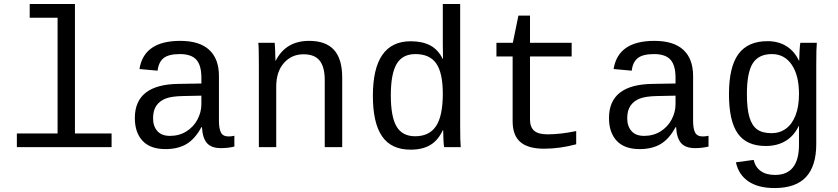

<svg xmlns="http://www.w3.org/2000/svg" viewBox="-20 -745 4241 972"><path d="M359.4 -69.3H544.9V0H65.4V-69.3H271.5V-655.3H130.4V-724.6H359.4Z M1137.7 -54.2Q1150.4 -54.2 1166.5 -57.6V-2.9Q1133.3 4.9 1098.6 4.9Q1049.8 4.9 1027.6 -20.8Q1005.4 -46.4 1002.4 -101.1H999.5Q967.8 -42 924.6 -16.1Q881.3 9.8 817.9 9.8Q740.7 9.8 701.7 -32.2Q662.6 -74.2 662.6 -147.5Q662.6 -317.9 884.3 -320.3L999.5 -322.3V-351.1Q999.5 -415 973.6 -443.1Q947.8 -471.2 891.1 -471.2Q833.5 -471.2 808.1 -450.7Q782.7 -430.2 777.8 -387.2L686 -395.5Q708.5 -538.1 892.6 -538.1Q990.2 -538.1 1039.3 -492.4Q1088.4 -446.8 1088.4 -360.4V-132.8Q1088.4 -93.8 1098.6 -74Q1108.9 -54.2 1137.7 -54.2ZM840.3 -57.1Q887.2 -57.1 923.3 -79.6Q959.5 -102.1 979.5 -139.6Q999.5 -177.2 999.5 -217.3V-260.7L906.7 -258.8Q849.1 -257.8 818.8 -246.1Q788.6 -234.4 771.7 -210.2Q754.9 -186 754.9 -146Q754.9 -106 776.6 -81.5Q798.3 -57.1 840.3 -57.1Z M1624 0V-339.4Q1624 -405.8 1598.4 -438Q1572.8 -470.2 1516.6 -470.2Q1456.1 -470.2 1417.2 -426Q1378.4 -381.8 1378.4 -306.2V0H1290.5V-415.5Q1290.5 -507.8 1287.6 -528.3H1370.6Q1371.1 -525.9 1371.6 -515.1Q1372.1 -504.4 1372.8 -490.5Q1373.5 -476.6 1374.5 -438H1376Q1427.2 -538.1 1544.9 -538.1Q1629.4 -538.1 1670.9 -492.4Q1712.4 -446.8 1712.4 -352.1V0Z M2221.2 -85Q2197.3 -33.7 2157.7 -10.5Q2118.2 12.7 2059.1 12.7Q1960.4 12.7 1914.1 -55.2Q1867.7 -123 1867.7 -259.8Q1867.7 -536.1 2059.1 -536.1Q2118.2 -536.1 2158 -515.1Q2197.8 -494.1 2221.7 -446.3H2222.7L2221.7 -520V-724.6H2309.6V-108.9Q2309.6 -26.4 2312.5 0H2228.5Q2226.6 -7.3 2225.1 -35.6Q2223.6 -64 2223.6 -85ZM1958.5 -262.7Q1958.5 -154.3 1987.5 -104.7Q2016.6 -55.2 2082 -55.2Q2153.3 -55.2 2187.5 -106.7Q2221.7 -158.2 2221.7 -270.5Q2221.7 -375.5 2188.7 -423.3Q2155.8 -471.2 2083 -471.2Q2017.1 -471.2 1987.8 -420.9Q1958.5 -370.6 1958.5 -262.7Z M2493.2 -459V-528.3H2576.2L2604.5 -666H2663.1V-528.3H2874V-459H2663.1V-140.6Q2663.1 -102.1 2683.8 -83.5Q2704.6 -64.9 2752 -64.9Q2817.4 -64.9 2897 -81.5V-14.6Q2814.5 7.8 2733.4 7.8Q2654.3 7.8 2614.7 -25.6Q2575.2 -59.1 2575.2 -131.3V-459Z M3538.1 -54.2Q3550.8 -54.2 3566.9 -57.6V-2.9Q3533.7 4.9 3499 4.9Q3450.2 4.9 3428 -20.8Q3405.8 -46.4 3402.8 -101.1H3399.9Q3368.2 -42 3325 -16.1Q3281.7 9.8 3218.3 9.8Q3141.1 9.8 3102.1 -32.2Q3063 -74.2 3063 -147.5Q3063 -317.9 3284.7 -320.3L3399.9 -322.3V-351.1Q3399.9 -415 3374 -443.1Q3348.1 -471.2 3291.5 -471.2Q3233.9 -471.2 3208.5 -450.7Q3183.1 -430.2 3178.2 -387.2L3086.4 -395.5Q3108.9 -538.1 3293 -538.1Q3390.6 -538.1 3439.7 -492.4Q3488.8 -446.8 3488.8 -360.4V-132.8Q3488.8 -93.8 3499 -74Q3509.3 -54.2 3538.1 -54.2ZM3240.7 -57.1Q3287.6 -57.1 3323.7 -79.6Q3359.9 -102.1 3379.9 -139.6Q3399.9 -177.2 3399.9 -217.3V-260.7L3307.1 -258.8Q3249.5 -257.8 3219.2 -246.1Q3189 -234.4 3172.1 -210.2Q3155.3 -186 3155.3 -146Q3155.3 -106 3177 -81.5Q3198.7 -57.1 3240.7 -57.1Z M3900.9 207Q3818.8 207 3769 173.3Q3719.2 139.6 3705.6 76.7L3795.4 64.5Q3803.7 101.1 3831.3 120.8Q3858.9 140.6 3903.8 140.6Q4024.9 140.6 4024.9 -13.2V-107.9H4023.9Q4000 -57.6 3957.5 -31.7Q3915 -5.9 3856.4 -5.9Q3759.8 -5.9 3715.1 -69.1Q3670.4 -132.3 3670.4 -268.1Q3670.4 -406.2 3718.3 -471.4Q3766.1 -536.6 3865.7 -536.6Q3920.9 -536.6 3961.7 -511Q4002.4 -485.4 4024.4 -438H4025.9Q4025.9 -452.6 4027.8 -487.5Q4029.8 -522.5 4031.7 -528.3H4115.2Q4112.3 -502 4112.3 -418.9V-15.6Q4112.3 95.2 4060.5 151.1Q4008.8 207 3900.9 207ZM4024.9 -269Q4024.9 -363.3 3988.3 -417.2Q3951.7 -471.2 3887.7 -471.2Q3820.8 -471.2 3791 -424.6Q3761.2 -377.9 3761.2 -269Q3761.2 -195.3 3773.7 -152.6Q3786.1 -109.9 3812.5 -90.3Q3838.9 -70.8 3886.2 -70.8Q3927.7 -70.8 3959.2 -94Q3990.7 -117.2 4007.8 -161.9Q4024.9 -206.5 4024.9 -269Z"/></svg>

Font: Cousine
Style: Regular
Weight: 400
Monospace: yes
Designer: Steve Matteson
Foundry: Ascender Corporation
Version: Version 1.20